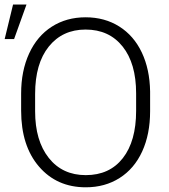

<svg xmlns="http://www.w3.org/2000/svg" viewBox="-20 -795 727 825"><path d="M0 0ZM625 -316.9Q625 -218.8 591.1 -144.5Q557.1 -70.3 494.1 -30.3Q431.2 9.8 348.6 9.8Q224.1 9.8 147.5 -79.3Q70.8 -168.5 70.8 -319.8V-393.1Q70.8 -490.2 105.2 -565.2Q139.6 -640.1 202.6 -680.4Q265.6 -720.7 347.7 -720.7Q429.7 -720.7 492.4 -681.2Q555.2 -641.6 589.4 -569.3Q623.5 -497.1 625 -401.9ZM564.9 -394Q564.9 -522.5 506.8 -595.2Q448.7 -668 347.7 -668Q248.5 -668 189.7 -595Q130.9 -522 130.9 -391.1V-316.9Q130.9 -190.4 189.5 -116.5Q248 -42.5 348.6 -42.5Q450.7 -42.5 507.8 -115.5Q564.9 -188.5 564.9 -318.8ZM36.1 -775.4H93.8L40.5 -627H0Z"/></svg>

Font: Roboto Light
Style: Regular
Weight: 300
Designer: Google
Version: Version 2.134; 2016; ttfautohint (v1.6)